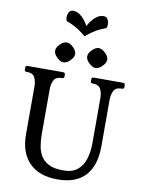

<svg xmlns="http://www.w3.org/2000/svg" viewBox="-110 -1125 889 1209"><g transform="rotate(10 334.0 -520.5)"><path d="M645.5 -660Q658.5 -660 658.5 -647V-635Q658.5 -622 645.5 -622H639.5Q606.5 -622 593.5 -598Q580.5 -574 580.5 -539V-242Q580.5 -121 521.9 -55Q463.2 11 343.5 11Q224.8 11 162.4 -53.5Q100 -118 100 -233V-539Q100 -574 87.5 -598Q75 -622 41 -622H35Q22 -622 22 -635V-647Q22 -660 35 -660H261.5Q275.5 -660 275.5 -647V-635Q275.5 -622 261.5 -622H256.5Q223.5 -622 210.5 -598Q197.5 -574 197.5 -539V-251Q197.5 -214 203.4 -178.2Q209.2 -142.5 226.4 -114Q243.5 -85.5 277.9 -68.2Q312.3 -51 369.5 -51Q428 -51 461 -78.8Q494 -106.5 507.8 -152.2Q521.5 -198 521.5 -251V-539Q521.5 -574 509 -598Q496.5 -622 462.5 -622H457.5Q444.5 -622 444.5 -635V-647Q444.5 -660 457.5 -660ZM252.4 -848.5Q274.5 -848.5 295.2 -826.7Q317 -806 317 -785Q317 -764 295.2 -743.3Q274.5 -721.5 252.5 -721.5Q232.7 -721.5 210.8 -743.2Q189 -763.1 189 -785.1Q189 -806 210.8 -826.7Q231.5 -848.5 252.4 -848.5ZM457.4 -848.5Q479.5 -848.5 500.2 -826.7Q522 -806 522 -785Q522 -764 500.2 -743.3Q479.5 -721.5 457.5 -721.5Q437.7 -721.5 415.8 -743.2Q394 -763.1 394 -785.1Q394 -806 415.8 -826.7Q436.5 -848.5 457.4 -848.5ZM355.5 -972Q365.5 -990.9 380 -1009.2Q394.5 -1027.6 412.9 -1039.8Q431.2 -1052 453.3 -1052Q471 -1052 479.2 -1037.6Q487.5 -1023.2 487.5 -1004.4Q487.5 -995.5 485.9 -988.8Q484.2 -982.1 477.8 -978.8Q455.5 -970.8 438.3 -962.5Q421 -954.2 402.1 -941.5Q383.2 -928.8 355.5 -906.5Q328 -928.8 309 -941.5Q290.1 -954.2 272.8 -962.5Q255.5 -970.8 233.2 -978.8Q226.8 -982.1 225.1 -988.8Q223.5 -995.4 223.5 -1004.3Q223.5 -1023.2 231.9 -1037.6Q240.2 -1052 257.8 -1052Q279.9 -1052 298.2 -1039.8Q316.5 -1027.5 331 -1009.2Q345.5 -991 355.5 -972Z"/></g></svg>

Font: Young Serif Light
Style: Regular
Weight: 300
Designer: Bastien Sozeau
Foundry: NBR — Bastien Sozeau
Version: Version 5.001